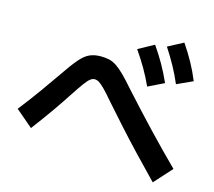

<svg xmlns="http://www.w3.org/2000/svg" viewBox="-114 -958 1227 1101"><g transform="rotate(15 500.0 -407.5)"><path d="M881 3Q806 -74 745 -138.5Q684 -203 631 -262Q578 -321 526 -380Q491 -421 469.5 -443Q448 -465 434 -473.5Q420 -482 407 -482Q395 -482 382.5 -473Q370 -464 351 -438.5Q332 -413 300 -364Q267 -313 225.5 -253.5Q184 -194 126 -117L24 -204Q84 -281 128.5 -343.5Q173 -406 209 -458Q253 -523 283 -558Q313 -593 341.5 -605.5Q370 -618 407 -618Q435 -618 457 -613Q479 -608 501 -593.5Q523 -579 550 -552.5Q577 -526 615 -482Q708 -379 795.5 -286.5Q883 -194 976 -102ZM708 -519Q685 -570 658 -616.5Q631 -663 597 -712L690 -763Q724 -714 751 -666.5Q778 -619 802 -565ZM864 -575Q842 -627 816 -674Q790 -721 758 -770L849 -818Q883 -768 909.5 -720Q936 -672 958 -618Z"/></g></svg>

Font: M PLUS 1 Thin
Style: Bold
Weight: 700
Version: Version 1.001